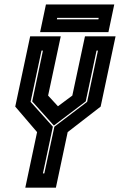

<svg xmlns="http://www.w3.org/2000/svg" viewBox="-20 -868 554 888"><path d="M97 0 151.5 -257 50.5 -375 119.5 -700H261L202.5 -426L248 -376.5L314.5 -426L373 -700H514.5L445.5 -375L293 -257L238.5 0ZM178.5 -66H185L231.5 -282L383 -397L433 -634H426.5L376.5 -399L230 -288H228.5L129 -399L178.5 -634H172L121.5 -397L224.5 -282ZM165.5 -719.5 192.5 -847.5H508.5L481.5 -719.5ZM243 -778.5H435L436.5 -785.5H244.5Z"/></svg>

Font: Tourney Condensed ExtraBold
Style: Italic
Weight: 800
Width: 3
Italic angle: -12°
Designer: Tyler Finck
Foundry: Etcetera Type Co
Version: Version 1.010; ttfautohint (v1.8.3)